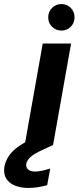

<svg xmlns="http://www.w3.org/2000/svg" viewBox="-101 -716 392 948"><path d="M21 0 110 -501H250L161 0ZM202 -565Q175 -565 156 -584Q137 -603 137 -630Q137 -658 156 -677Q175 -696 202 -696Q230 -696 248.5 -677Q267 -658 267 -630Q267 -603 248.5 -584Q230 -565 202 -565ZM40 212Q2 212 -27 200.5Q-56 189 -70.5 165Q-85 141 -79 105Q-73 77 -55.5 51.5Q-38 26 -2 2Q34 -22 94 -46L142 -65L161 0L107 25Q68 43 50 59Q32 75 29 92Q26 110 37.5 120.5Q49 131 72 131Q87 131 106 127Q125 123 147 116L132 198Q112 204 88 208Q64 212 40 212Z"/></svg>

Font: DM Sans 17pt ExtraBold
Style: Italic
Weight: 800
Italic angle: -10°
Version: Version 4.004;gftools[0.9.30]